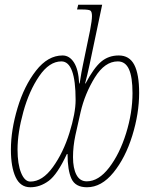

<svg xmlns="http://www.w3.org/2000/svg" viewBox="-20 -780 634 810"><path d="M26 -149Q26 -231 54 -324.5Q82 -418 132 -482Q182 -546 244 -546Q273 -546 292 -516.5Q311 -487 314 -428H316Q324 -480 330 -507L360 -652Q368 -694 368 -712Q368 -731 361 -735.5Q354 -740 325 -740H305L310 -760H411L358 -508Q348 -461 339 -428H341Q376 -494 407 -520Q438 -546 481 -546Q526 -546 546.5 -506.5Q567 -467 567 -388Q567 -301 538 -207.5Q509 -114 458.5 -52Q408 10 347 10Q298 10 281.5 -26Q265 -62 265 -130H262Q222 -44 185.5 -17Q149 10 108 10Q66 10 46 -32.5Q26 -75 26 -149ZM299 -358Q299 -521 239 -521Q188 -521 145.5 -459Q103 -397 78.5 -308.5Q54 -220 54 -149Q54 -88 69 -51Q84 -14 108 -14Q159 -14 203 -75Q247 -136 273 -219.5Q299 -303 299 -358ZM539 -387Q539 -455 524 -488Q509 -521 477 -521Q422 -521 380 -453Q338 -385 320 -307L298 -209Q288 -162 288 -117Q288 -70 302.5 -42.5Q317 -15 346 -15Q396 -15 440.5 -73Q485 -131 512 -218Q539 -305 539 -387Z"/></svg>

Font: Noto Serif CondThin
Style: Italic
Weight: 250
Width: 3
Italic angle: -12°
Designer: Monotype Design Team
Foundry: Monotype Imaging Inc.
Version: Version 1.001